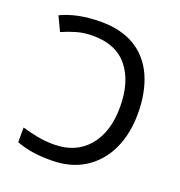

<svg xmlns="http://www.w3.org/2000/svg" viewBox="-132 -836 896 957"><g transform="rotate(20 316.0 -357.0)"><path d="M243 10Q184 10 141.5 3Q99 -4 59 -19V-97Q100 -85 141 -77Q182 -69 229 -69Q344 -69 410 -146Q476 -223 476 -357Q476 -490 414 -567.5Q352 -645 229 -645Q181 -645 140.5 -633Q100 -621 67 -606L31 -682Q72 -702 125 -713Q178 -724 243 -724Q352 -724 425 -679Q498 -634 534.5 -551Q571 -468 571 -356Q571 -248 532 -165.5Q493 -83 419.5 -36.5Q346 10 243 10Z"/></g></svg>

Font: BC Sans
Style: Regular
Weight: 400
Designer: Monotype Design Team
Province of B.C.
Foundry: Monotype Imaging Inc.
Version: Version 2.000;GOOG;noto-source:20170915:90ef993387c0